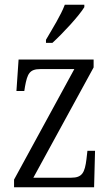

<svg xmlns="http://www.w3.org/2000/svg" viewBox="-20 -786 468 806"><path d="M173 -619V-606H200C246 -648 313 -721 334 -756V-766H252C235 -721 202 -669 173 -619ZM39 0H375L379 -153H347L343 -118C336 -61 325 -40 279 -40H120L373 -503V-536H58L49 -404H82L85 -423C95 -477 104 -496 150 -496H292L39 -32Z"/></svg>

Font: Noto Serif Armenian Condensed Light
Style: Regular
Weight: 300
Width: 3
Designer: Monotype Design Team
Foundry: Monotype Imaging Inc.
Version: Version 2.008